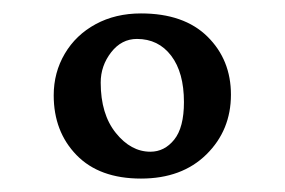

<svg xmlns="http://www.w3.org/2000/svg" viewBox="-20 -720 424 286"><path d="M190 -700Q254 -700 289 -665.5Q324 -631 324 -579Q324 -526 287.5 -490Q251 -454 190 -454Q128 -454 94 -489Q60 -524 60 -578Q60 -612 76.5 -640Q93 -668 122.5 -684Q152 -700 190 -700ZM184 -662Q161 -662 145.5 -642Q130 -622 130 -597Q130 -550 152.5 -522Q175 -494 204 -494Q225 -494 239.5 -512Q254 -530 254 -568Q254 -612 235 -637Q216 -662 184 -662Z"/></svg>

Font: Vollkorn
Style: Regular
Weight: 400
Designer: Friedrich Althausen
Foundry: Friedrich Althausen
Version: Version 4.104